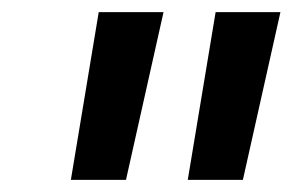

<svg xmlns="http://www.w3.org/2000/svg" viewBox="-20 -720 483 317"><path d="M143 -700H250L188 -423H97ZM336 -700H443L381 -423H290Z"/></svg>

Font: Montserrat Alternates SemiBold
Style: Italic
Weight: 600
Italic angle: -11.3°
Designer: Julieta Ulanovsky
Foundry: Julieta Ulanovsky
Version: Version 7.200